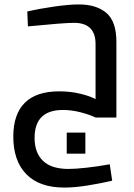

<svg xmlns="http://www.w3.org/2000/svg" viewBox="-20 -530 605 866"><path d="M40 0ZM136 92Q136 159 174 195.5Q212 232 289 232Q319 232 369.5 226.5Q420 221 475 211L486 285Q435 297 376 306.5Q317 316 270 316Q158 316 99 256Q40 196 40 86Q40 -15 92 -66.5Q144 -118 247 -118Q297 -118 341 -107.5Q385 -97 411 -83V-331Q411 -427 314 -427Q269 -427 106 -411L103 -478Q158 -491 225 -500.5Q292 -510 336 -510Q415 -510 460 -471.5Q505 -433 505 -341V0H411Q384 -13 343.5 -23.5Q303 -34 264 -34Q136 -34 136 92ZM281 68H365V163H281Z"/></svg>

Font: Cairo SemiBold
Style: Regular
Weight: 600
Designer: Mohamed Gaber, the designers of Titillium
Foundry: Kief Type Foundry
Version: Version 2.009; ttfautohint (v1.5.33-1714) -l 8 -r 50 -G 200 